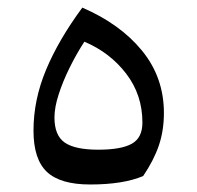

<svg xmlns="http://www.w3.org/2000/svg" viewBox="-20 -476 513 501"><path d="M215.3 5.4Q137.2 5.4 102.3 -27.6Q67.4 -60.5 67.4 -135.3Q67.4 -215.3 100.1 -293.7Q132.8 -372.1 194.8 -456.1Q293.5 -413.6 350.6 -343.8Q407.7 -273.9 407.7 -181.2Q407.7 -135.3 394.5 -96.4Q381.3 -57.6 353.5 -16.6Q301.3 5.4 215.3 5.4ZM200.2 -367.2Q179.7 -335.9 161.9 -299.8Q144 -263.7 133.1 -229.7Q122.1 -195.8 122.1 -169.4Q122.1 -122.6 148.9 -104Q175.8 -85.4 236.3 -85.4Q295.9 -85.4 323.7 -100.8Q351.6 -116.2 351.6 -156.2Q351.6 -228.5 309.3 -283.7Q267.1 -338.9 200.2 -367.2Z"/></svg>

Font: Pinar DS4-Regular
Style: Regular
Weight: 400
Designer: Amin Abedi
Version: Version 2.000